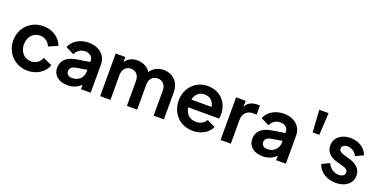

<svg xmlns="http://www.w3.org/2000/svg" viewBox="-19 -1518 4540 2302"><g transform="rotate(20 2250.5 -366.5)"><path d="M323 12C441 12 538 -55 570 -148L455 -200C435 -144 386 -108 323 -108C237 -108 175 -176 175 -272C175 -368 237 -436 323 -436C384 -436 435 -400 455 -345L570 -395C539 -491 438 -556 323 -556C161 -556 39 -435 39 -273C39 -111 161 12 323 12Z M832 12C892 12 941 -5 980 -37C988 -43 995 -50 1002 -57V0H1126V-362C1126 -477 1034 -556 900 -556C791 -556 698 -499 666 -414L773 -362C793 -411 839 -444 895 -444C955 -444 995 -409 995 -362V-344L833 -318C704 -298 645 -234 645 -144C645 -49 718 12 832 12ZM995 -244V-222C995 -147 938 -88 856 -88C813 -88 781 -112 781 -149C781 -188 806 -212 858 -221Z M1378 0V-319C1378 -390 1420 -436 1483 -436C1547 -436 1588 -390 1588 -319V0H1719V-319C1719 -390 1761 -436 1824 -436C1889 -436 1929 -390 1929 -319V0H2060V-350C2060 -472 1975 -556 1859 -556C1816 -556 1777 -545 1744 -524C1723 -510 1705 -491 1690 -468C1678 -489 1661 -506 1640 -521C1606 -544 1567 -556 1522 -556C1481 -556 1446 -546 1416 -527C1397 -514 1381 -497 1370 -476V-544H1247V0Z M2429 12C2540 12 2630 -43 2662 -121L2556 -173C2532 -130 2490 -103 2430 -103C2370 -103 2322 -132 2299 -184C2292 -199 2287 -216 2285 -235H2677C2682 -250 2684 -271 2684 -290C2684 -434 2587 -556 2419 -556C2266 -556 2149 -436 2149 -273C2149 -115 2261 12 2429 12ZM2288 -335C2290 -346 2293 -357 2298 -368C2319 -420 2364 -448 2419 -448C2476 -448 2518 -418 2537 -370C2541 -359 2543 -348 2544 -335Z M2914 0V-303C2914 -386 2963 -434 3038 -434H3085V-550H3053C3015 -550 2983 -542 2956 -526C2935 -514 2918 -494 2906 -467V-544H2783V0Z M3322 12C3382 12 3431 -5 3470 -37C3478 -43 3485 -50 3492 -57V0H3616V-362C3616 -477 3524 -556 3390 -556C3281 -556 3188 -499 3156 -414L3263 -362C3283 -411 3329 -444 3385 -444C3445 -444 3485 -409 3485 -362V-344L3323 -318C3194 -298 3135 -234 3135 -144C3135 -49 3208 12 3322 12ZM3485 -244V-222C3485 -147 3428 -88 3346 -88C3303 -88 3271 -112 3271 -149C3271 -188 3296 -212 3348 -221Z M3874 -462 3890 -745H3772L3789 -462Z M4255 12C4378 12 4461 -56 4461 -154C4461 -231 4410 -285 4321 -312L4234 -338C4196 -350 4170 -364 4170 -395C4170 -427 4197 -449 4241 -449C4296 -449 4343 -417 4362 -368L4462 -415C4429 -504 4345 -556 4242 -556C4124 -556 4041 -489 4041 -389C4041 -314 4089 -258 4181 -231L4270 -206C4304 -196 4333 -180 4333 -149C4333 -114 4303 -91 4255 -91C4194 -91 4141 -128 4113 -189L4015 -142C4047 -47 4139 12 4255 12Z"/></g></svg>

Font: Plus Jakarta Sans
Style: Bold
Weight: 700
Designer: Gumpita Rahayu
Foundry: Tokotype
Version: Version 2.071;gftools[0.9.30]